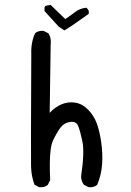

<svg xmlns="http://www.w3.org/2000/svg" viewBox="-20 -782 540 794"><path d="M142.6 -7.8 123 -17.6Q109.4 -52.7 108.4 -94.2Q107.4 -135.7 109.4 -557.6Q107.4 -605.5 125 -644.5Q138.7 -656.2 160.2 -654.3L179.7 -644.5Q193.4 -625 189.5 -595.7L185.5 -315.4Q207 -338.9 234.4 -350.6Q261.7 -362.3 291.5 -357.4Q321.3 -352.5 344.7 -328.1Q368.2 -303.7 379.9 -272.5Q391.6 -241.2 398.4 -194.8Q405.3 -148.4 402.3 -103.5Q399.4 -58.6 381.8 -17.6Q368.2 -5.9 346.7 -7.8L327.1 -17.6Q315.4 -33.2 315.4 -52.7Q330.1 -152.3 320.8 -196.8Q311.5 -241.2 303.2 -261.2Q294.9 -281.2 270.5 -277.8Q246.1 -274.4 231.4 -255.9Q216.8 -237.3 199.2 -201.2Q181.6 -165 187.5 -37.1L177.7 -17.6Q164.1 -5.9 142.6 -7.8ZM246.1 -656.2 222.7 -671.9 164.1 -736.3V-752L168 -757.8L189.5 -761.7L250 -703.1Q270.5 -716.8 291 -732.4Q311.5 -748 336.9 -750Q350.6 -740.2 346.7 -724.6Q321.3 -707 296.9 -689.5Q272.5 -671.9 246.1 -656.2Z"/></svg>

Font: JasonHandwriting2
Style: Regular
Weight: 400
Version: Version 1.05.10